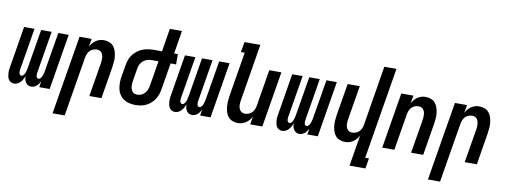

<svg xmlns="http://www.w3.org/2000/svg" viewBox="-71 -1142 4643 1763"><g transform="rotate(10 2250.0 -260.0)"><path d="M70 8Q54 8 40.5 0.5Q27 -7 19 -20Q11 -33 8 -48.5Q5 -64 4 -79.5Q3 -95 5 -111.5Q7 -128 10 -144L72 -520H169L104 -128Q103 -120 102.5 -111.5Q102 -103 104 -95Q106 -87 111.5 -81Q117 -75 125 -75Q134 -75 140.5 -81.5Q147 -88 151.5 -95.5Q156 -103 159 -111Q162 -119 164 -127.5Q166 -136 168 -144Q170 -152 171 -160L231 -520H329L264 -128Q263 -120 262.5 -111.5Q262 -103 263.5 -95Q265 -87 270.5 -81Q276 -75 285 -75Q293 -75 300 -81.5Q307 -88 311.5 -95.5Q316 -103 318.5 -111Q321 -119 323.5 -127.5Q326 -136 328 -144Q330 -152 331 -160L391 -520H488L402 0H305L314 -56Q307 -44 299 -32Q291 -20 280.5 -11Q270 -2 256.5 3Q243 8 230 8Q213 8 200 0.5Q187 -7 179 -19.5Q171 -32 167.5 -47Q164 -62 164 -78Q158 -63 149.5 -47.5Q141 -32 129.5 -19.5Q118 -7 102 0.5Q86 8 70 8Z M467 215 589 -520H702L689 -445Q698 -463 711 -478.5Q724 -494 741 -505.5Q758 -517 777 -522.5Q796 -528 815 -528Q841 -528 865 -519Q889 -510 904.5 -492Q920 -474 928 -450Q936 -426 939 -401Q942 -376 940 -350Q938 -324 934 -298L885 0H772L824 -313Q826 -326 827 -339.5Q828 -353 827 -366Q826 -379 822 -391Q818 -403 811 -412.5Q804 -422 792 -427Q780 -432 767 -432Q749 -432 731.5 -425.5Q714 -419 701.5 -405.5Q689 -392 682 -375Q675 -358 672 -340L580 215Z M1202 8Q1172 8 1144 1.5Q1116 -5 1093 -20.5Q1070 -36 1054.5 -59.5Q1039 -83 1033 -110.5Q1027 -138 1027 -168Q1027 -198 1032 -228L1051 -337Q1055 -363 1064 -388.5Q1073 -414 1090 -436Q1107 -458 1129 -475Q1151 -492 1176 -502Q1201 -512 1227.5 -516Q1254 -520 1280 -520H1358L1393 -735H1506L1471 -520H1506V-424H1455L1414 -178Q1410 -153 1402 -128.5Q1394 -104 1380 -82Q1366 -60 1345.5 -42Q1325 -24 1301.5 -12.5Q1278 -1 1252.5 3.5Q1227 8 1202 8ZM1202 -88Q1222 -88 1241 -96.5Q1260 -105 1273.5 -120.5Q1287 -136 1294 -155Q1301 -174 1304 -193L1342 -424H1280Q1259 -424 1238 -418Q1217 -412 1200 -397.5Q1183 -383 1173.5 -362.5Q1164 -342 1161 -322L1143 -212Q1140 -198 1139 -184Q1138 -170 1139 -156.5Q1140 -143 1144 -130.5Q1148 -118 1156 -108Q1164 -98 1176.5 -93Q1189 -88 1202 -88Z M1570 8Q1554 8 1540.5 0.5Q1527 -7 1519 -20Q1511 -33 1508 -48.5Q1505 -64 1504 -79.5Q1503 -95 1505 -111.5Q1507 -128 1510 -144L1572 -520H1669L1604 -128Q1603 -120 1602.5 -111.5Q1602 -103 1604 -95Q1606 -87 1611.5 -81Q1617 -75 1625 -75Q1634 -75 1640.5 -81.5Q1647 -88 1651.5 -95.5Q1656 -103 1659 -111Q1662 -119 1664 -127.5Q1666 -136 1668 -144Q1670 -152 1671 -160L1731 -520H1829L1764 -128Q1763 -120 1762.5 -111.5Q1762 -103 1763.5 -95Q1765 -87 1770.5 -81Q1776 -75 1785 -75Q1793 -75 1800 -81.5Q1807 -88 1811.5 -95.5Q1816 -103 1818.5 -111Q1821 -119 1823.5 -127.5Q1826 -136 1828 -144Q1830 -152 1831 -160L1891 -520H1988L1902 0H1805L1814 -56Q1807 -44 1799 -32Q1791 -20 1780.5 -11Q1770 -2 1756.5 3Q1743 8 1730 8Q1713 8 1700 0.5Q1687 -7 1679 -19.5Q1671 -32 1667.5 -47Q1664 -62 1664 -78Q1658 -63 1649.5 -47.5Q1641 -32 1629.5 -19.5Q1618 -7 1602 0.5Q1586 8 1570 8Z M2158 8Q2132 8 2108 -1Q2084 -10 2068.5 -28Q2053 -46 2045 -70Q2037 -94 2034.5 -119Q2032 -144 2033.5 -170Q2035 -196 2039 -222L2108 -639H2073L2089 -735H2237L2150 -207Q2148 -194 2146.5 -180.5Q2145 -167 2146 -154Q2147 -141 2151 -129Q2155 -117 2162.5 -107.5Q2170 -98 2181.5 -93Q2193 -88 2206 -88Q2224 -88 2241.5 -94.5Q2259 -101 2272 -114.5Q2285 -128 2292 -145Q2299 -162 2302 -180L2358 -520H2471L2385 0H2272L2284 -75Q2275 -57 2262 -41.5Q2249 -26 2232 -14.5Q2215 -3 2196 2.5Q2177 8 2158 8Z M2570 8Q2554 8 2540.5 0.5Q2527 -7 2519 -20Q2511 -33 2508 -48.5Q2505 -64 2504 -79.5Q2503 -95 2505 -111.5Q2507 -128 2510 -144L2572 -520H2669L2604 -128Q2603 -120 2602.5 -111.5Q2602 -103 2604 -95Q2606 -87 2611.5 -81Q2617 -75 2625 -75Q2634 -75 2640.5 -81.5Q2647 -88 2651.5 -95.5Q2656 -103 2659 -111Q2662 -119 2664 -127.5Q2666 -136 2668 -144Q2670 -152 2671 -160L2731 -520H2829L2764 -128Q2763 -120 2762.5 -111.5Q2762 -103 2763.5 -95Q2765 -87 2770.5 -81Q2776 -75 2785 -75Q2793 -75 2800 -81.5Q2807 -88 2811.5 -95.5Q2816 -103 2818.5 -111Q2821 -119 2823.5 -127.5Q2826 -136 2828 -144Q2830 -152 2831 -160L2891 -520H2988L2902 0H2805L2814 -56Q2807 -44 2799 -32Q2791 -20 2780.5 -11Q2770 -2 2756.5 3Q2743 8 2730 8Q2713 8 2700 0.5Q2687 -7 2679 -19.5Q2671 -32 2667.5 -47Q2664 -62 2664 -78Q2658 -63 2649.5 -47.5Q2641 -32 2629.5 -19.5Q2618 -7 2602 0.5Q2586 8 2570 8Z M3236 215 3284 -75Q3275 -57 3262 -41.5Q3249 -26 3232 -14.5Q3215 -3 3196 2.5Q3177 8 3158 8Q3132 8 3108 -1Q3084 -10 3068.5 -28Q3053 -46 3045 -70Q3037 -94 3034.5 -119Q3032 -144 3033.5 -170Q3035 -196 3039 -222L3089 -520H3202L3150 -207Q3148 -194 3146.5 -180.5Q3145 -167 3146 -154Q3147 -141 3151 -129Q3155 -117 3162.5 -107.5Q3170 -98 3181.5 -93Q3193 -88 3206 -88Q3224 -88 3241.5 -94.5Q3259 -101 3272 -114.5Q3285 -128 3292 -145Q3299 -162 3302 -180L3393 -735H3506L3365 119H3400L3384 215Z M3503 0 3589 -520H3702L3689 -445Q3698 -463 3711 -478.5Q3724 -494 3741 -505.5Q3758 -517 3777 -522.5Q3796 -528 3815 -528Q3841 -528 3865 -519Q3889 -510 3904.5 -492Q3920 -474 3928 -450Q3936 -426 3939 -401Q3942 -376 3940 -350Q3938 -324 3934 -298L3885 0H3772L3824 -313Q3826 -326 3827 -339.5Q3828 -353 3827 -366Q3826 -379 3822 -391Q3818 -403 3811 -412.5Q3804 -422 3792 -427Q3780 -432 3767 -432Q3749 -432 3731.5 -425.5Q3714 -419 3701.5 -405.5Q3689 -392 3682 -375Q3675 -358 3672 -340L3616 0Z M3967 215 4089 -520H4202L4189 -445Q4198 -463 4211 -478.5Q4224 -494 4241 -505.5Q4258 -517 4277 -522.5Q4296 -528 4315 -528Q4341 -528 4365 -519Q4389 -510 4404.5 -492Q4420 -474 4428 -450Q4436 -426 4439 -401Q4442 -376 4440 -350Q4438 -324 4434 -298L4385 0H4272L4324 -313Q4326 -326 4327 -339.5Q4328 -353 4327 -366Q4326 -379 4322 -391Q4318 -403 4311 -412.5Q4304 -422 4292 -427Q4280 -432 4267 -432Q4249 -432 4231.5 -425.5Q4214 -419 4201.5 -405.5Q4189 -392 4182 -375Q4175 -358 4172 -340L4080 215Z"/></g></svg>

Font: Iosevka Oblique
Style: Bold
Weight: 700
Italic angle: -9°
Monospace: yes
Designer: Belleve Invis
Foundry: Belleve Invis
Version: Version 32.5.0; ttfautohint (v1.8.4)